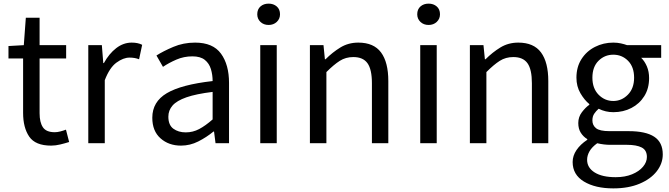

<svg xmlns="http://www.w3.org/2000/svg" viewBox="-20 -793 3704 1063"><path d="M263.2 13.2Q175.8 13.2 141.8 -36.6Q107.9 -86.4 107.9 -168V-469.2H26.9V-538.1L111.8 -543L123 -694.8H199.2V-543H346.2V-469.2H199.2V-166Q199.2 -115.7 217.5 -88.4Q235.8 -61 283.2 -61Q297.4 -61 314.5 -65.4Q331.5 -69.8 345.2 -75.2L362.8 -6.8Q339.8 0.5 313.7 6.8Q287.6 13.2 263.2 13.2Z M468.8 0V-543H543.9L551.8 -443.8H555.2Q583.5 -495.6 623.3 -526.4Q663.1 -557.1 709 -557.1Q744.1 -557.1 767.1 -544.9L750 -464.8Q727.1 -474.1 696.8 -474.1Q663.1 -474.1 625 -446.5Q586.9 -418.9 560.1 -349.1V0Z M981.9 13.2Q914.1 13.2 868.7 -27.1Q823.2 -67.4 823.2 -141.1Q823.2 -229.5 903.6 -277.1Q983.9 -324.7 1157.2 -344.2Q1157.2 -378.9 1147.7 -410.4Q1138.2 -441.9 1114 -461.4Q1089.8 -481 1044.9 -481Q998 -481 956.3 -462.9Q914.6 -444.8 882.3 -422.9L846.2 -485.8Q883.8 -509.8 939.5 -533.4Q995.1 -557.1 1060.1 -557.1Q1159.2 -557.1 1203.6 -495.8Q1248 -434.6 1248 -334V0H1173.3L1165 -64.9H1162.1Q1123 -32.7 1077.6 -9.8Q1032.2 13.2 981.9 13.2ZM1008.3 -60.1Q1047.9 -60.1 1082.5 -78.4Q1117.2 -96.7 1157.2 -131.8V-284.2Q1065.4 -272.9 1012 -254.2Q958.5 -235.4 935.3 -208.7Q912.1 -182.1 912.1 -147Q912.1 -100.6 939.9 -80.3Q967.8 -60.1 1008.3 -60.1Z M1420.9 0V-543H1512.2V0ZM1467.3 -654.8Q1439.9 -654.8 1422.1 -671.6Q1404.3 -688.5 1404.3 -713.9Q1404.3 -741.7 1422.1 -757.3Q1439.9 -772.9 1467.3 -772.9Q1494.1 -772.9 1512.2 -757.3Q1530.3 -741.7 1530.3 -713.9Q1530.3 -688.5 1512.2 -671.6Q1494.1 -654.8 1467.3 -654.8Z M1695.8 0V-543H1771L1778.8 -464.8H1782.2Q1820.8 -503.4 1864.7 -530.3Q1908.7 -557.1 1963.9 -557.1Q2049.3 -557.1 2089.6 -502.7Q2129.9 -448.2 2129.9 -344.2V0H2039.1V-332Q2039.1 -408.7 2014.6 -442.9Q1990.2 -477.1 1936 -477.1Q1894 -477.1 1861.1 -456.1Q1828.1 -435.1 1787.1 -394V0Z M2306.6 0V-543H2397.9V0ZM2353 -654.8Q2325.7 -654.8 2307.9 -671.6Q2290 -688.5 2290 -713.9Q2290 -741.7 2307.9 -757.3Q2325.7 -772.9 2353 -772.9Q2379.9 -772.9 2397.9 -757.3Q2416 -741.7 2416 -713.9Q2416 -688.5 2397.9 -671.6Q2379.9 -654.8 2353 -654.8Z M2581.5 0V-543H2656.7L2664.6 -464.8H2668Q2706.5 -503.4 2750.5 -530.3Q2794.4 -557.1 2849.6 -557.1Q2935.1 -557.1 2975.3 -502.7Q3015.6 -448.2 3015.6 -344.2V0H2924.8V-332Q2924.8 -408.7 2900.4 -442.9Q2876 -477.1 2821.8 -477.1Q2779.8 -477.1 2746.8 -456.1Q2713.9 -435.1 2672.9 -394V0Z M3375.5 250Q3275.9 250 3213.1 212.2Q3150.4 174.3 3150.4 104Q3150.4 69.3 3171.9 37.6Q3193.4 5.9 3231.4 -19V-22.9Q3210 -35.6 3195.8 -57.6Q3181.6 -79.6 3181.6 -111.8Q3181.6 -145.5 3201.7 -171.9Q3221.7 -198.2 3242.7 -212.9V-216.8Q3215.8 -238.8 3193.6 -276.6Q3171.4 -314.5 3171.4 -362.8Q3171.4 -422.4 3199.5 -466.1Q3227.5 -509.8 3274.2 -533.4Q3320.8 -557.1 3375.5 -557.1Q3397.9 -557.1 3417.7 -552.7Q3437.5 -548.3 3451.7 -543H3640.6V-473.1H3529.8Q3549.3 -454.1 3561.5 -425.3Q3573.7 -396.5 3573.7 -360.8Q3573.7 -303.2 3547.1 -260.7Q3520.5 -218.3 3475.6 -195.1Q3430.7 -171.9 3375.5 -171.9Q3332.5 -171.9 3294.4 -190.9Q3279.8 -178.2 3269.8 -163.3Q3259.8 -148.4 3259.8 -126Q3259.8 -99.6 3279.8 -83.3Q3299.8 -66.9 3354.5 -66.9H3460.4Q3555.2 -66.9 3602.3 -35.9Q3649.4 -4.9 3649.4 62Q3649.4 112.3 3616 155.3Q3582.5 198.2 3521 224.1Q3459.5 250 3375.5 250ZM3375.5 -233.9Q3421.9 -233.9 3456.3 -268.8Q3490.7 -303.7 3490.7 -362.8Q3490.7 -422.4 3457.3 -456.3Q3423.8 -490.2 3375.5 -490.2Q3327.6 -490.2 3293.7 -456.5Q3259.8 -422.9 3259.8 -362.8Q3259.8 -303.7 3293.9 -268.8Q3328.1 -233.9 3375.5 -233.9ZM3388.7 188Q3440.4 188 3479.5 171.9Q3518.6 155.8 3540 130.1Q3561.5 104.5 3561.5 76.2Q3561.5 38.6 3533 23.7Q3504.4 8.8 3450.7 8.8H3356.4Q3341.8 8.8 3323.2 6.6Q3304.7 4.4 3286.6 0Q3257.3 21 3243.9 44.4Q3230.5 67.9 3230.5 91.8Q3230.5 135.7 3272.5 161.9Q3314.5 188 3388.7 188Z"/></svg>

Font: `nÑOS CN Regular
Style: Regular
Weight: 400
Designer: Ryoko NISHIZUKA ¬âXZm¬º[P (kana & ideographs); Paul D. Hunt (Latin, Greek & Cyrillic); Wenlong ZHANG _ e¬á¬ü¬ô (bopomof
Foundry: Adobe Systems Incorporated
Version: Version 1.004;PS 1.004;hotconv 1.0.82;makeotf.lib2.5.63406